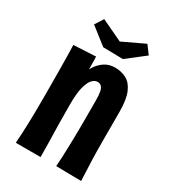

<svg xmlns="http://www.w3.org/2000/svg" viewBox="-171 -781 780 873"><g transform="rotate(30 219.5 -344.5)"><path d="M394 1 262 -1Q264 -28 265 -49.5Q266 -71 266.5 -93.5Q267 -116 268 -145.5Q269 -175 269 -218Q269 -236 269 -255Q269 -274 269 -296.5Q269 -319 269 -349Q269 -375 266 -392.5Q263 -410 255 -418.5Q247 -427 234 -427Q221 -427 208 -415Q195 -403 185.5 -370Q176 -337 176 -274L134 -256Q134 -300 139 -339.5Q144 -379 153.5 -412.5Q163 -446 179.5 -470.5Q196 -495 218.5 -509Q241 -523 271 -523Q304 -523 330.5 -509Q357 -495 372.5 -459Q388 -423 388 -358Q388 -325 388 -302Q388 -279 388 -260.5Q388 -242 388 -222Q388 -179 388.5 -148.5Q389 -118 390 -95Q391 -72 392 -49.5Q393 -27 394 1ZM50 -1Q52 -28 53 -52Q54 -76 55 -102.5Q56 -129 56.5 -163.5Q57 -198 57 -247Q57 -314 56.5 -367Q56 -420 55.5 -458.5Q55 -497 54 -517L170 -523Q171 -509 171 -474.5Q171 -440 172.5 -388.5Q174 -337 176 -274Q176 -213 177 -165.5Q178 -118 179 -79Q180 -40 180 -1ZM281 -574 177 -576 89 -645 117 -689 229 -636 343 -690 375 -647Z"/></g></svg>

Font: Truculenta ExtraBold
Style: Regular
Weight: 800
Version: Version 1.002